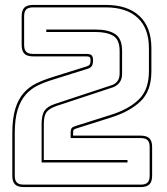

<svg xmlns="http://www.w3.org/2000/svg" viewBox="-20 -750 679 780"><path d="M76 10Q52 10 41 -1Q30 -12 30 -36V-208Q30 -268 42 -307.5Q54 -347 76 -372Q98 -397 128 -411.5Q158 -426 194 -437L328 -479Q340 -482 344 -487.5Q348 -493 348 -505Q348 -515 344 -518Q340 -521 331 -521H114Q90 -521 79 -532Q68 -543 68 -567V-684Q68 -708 79 -719Q90 -730 114 -730H409Q499 -730 547 -684.5Q595 -639 595 -554V-460Q595 -381 551.5 -339Q508 -297 432 -273L296 -230Q286 -227 281.5 -224.5Q277 -222 277 -210V-199H552Q576 -199 587 -188Q598 -177 598 -153V-36Q598 -12 587 -1Q576 10 552 10ZM552 0Q571 0 579.5 -8.5Q588 -17 588 -36V-153Q588 -172 579.5 -180.5Q571 -189 552 -189H267V-210Q267 -226 272.5 -231Q278 -236 293 -240L429 -283Q501 -305 543 -345Q585 -385 585 -460V-554Q585 -635 539.5 -677.5Q494 -720 409 -720H114Q95 -720 86.5 -711.5Q78 -703 78 -684V-567Q78 -548 86.5 -539.5Q95 -531 114 -531H331Q346 -531 352 -525.5Q358 -520 358 -505Q358 -489 352.5 -481Q347 -473 331 -469L197 -427Q163 -417 134 -403Q105 -389 84 -365Q63 -341 51.5 -303.5Q40 -266 40 -208V-36Q40 -17 48.5 -8.5Q57 0 76 0ZM204 -328 437 -405Q450 -410 458 -421.5Q466 -433 466 -452V-543Q466 -589 440 -604.5Q414 -620 369 -620H168V-630H369Q420 -630 448 -611.5Q476 -593 476 -543V-452Q476 -429 466.5 -416Q457 -403 441 -396L208 -319Q180 -309 169 -294.5Q158 -280 158 -246V-100H498V-90H149V-246Q149 -283 161 -300.5Q173 -318 204 -328Z"/></svg>

Font: Bungee Outline
Style: Regular
Weight: 400
Designer: David Jonathan Ross
Foundry: David Jonathan Ross
Version: Version 1.000;PS 1.0;hotconv 1.0.72;makeotf.lib2.5.5900